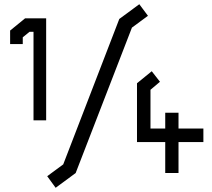

<svg xmlns="http://www.w3.org/2000/svg" viewBox="-20 -821 1006 911"><path d="M139 -250V-670H120L88 -644V-612H28V-676L99 -734H199V-250ZM204 15 280 -41 546 -731 641 -801 682 -746 606 -690 339 0 244 70ZM827 -147V0H764V-147H630V-426L700 -483L739 -433L694 -395V-211H764V-286H827V-211H945V-147Z"/></svg>

Font: Turret Road
Style: Bold
Weight: 700
Designer: Noponies
Foundry: Noponies
Version: Version 1.001; ttfautohint (v1.8)